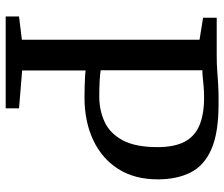

<svg xmlns="http://www.w3.org/2000/svg" viewBox="-77 -713 790 676"><g transform="rotate(90 318.0 -375.0)"><path d="M120 -57V-682.5L42.5 -695V-743H175Q205 -743 228.5 -744.8Q252 -746.5 278.8 -748.2Q305.5 -750 347 -749.5Q448 -749.5 505.5 -724.2Q563 -699 587.2 -651Q611.5 -603 611.5 -535.5Q611.5 -454 575 -396.5Q538.5 -339 473.2 -308.2Q408 -277.5 323 -277.5Q305.5 -277.5 285.2 -278Q265 -278.5 248.8 -279.5Q232.5 -280.5 228 -281.5V-58L361.5 -47V0H38V-47ZM227.5 -334.5Q241 -332 265.5 -330.8Q290 -329.5 322.5 -329.5Q370 -330 410 -348.8Q450 -367.5 474 -412.2Q498 -457 498 -534.5Q498 -593 479.5 -629Q461 -665 422.2 -681.8Q383.5 -698.5 324 -698.5Q302 -698.5 284.8 -697Q267.5 -695.5 253.8 -694Q240 -692.5 227.5 -692.5Z"/></g></svg>

Font: Merriweather 28pt
Style: Regular
Weight: 400
Version: Version 2.100